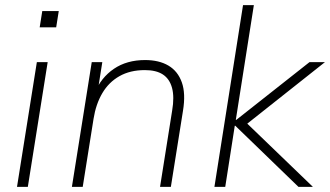

<svg xmlns="http://www.w3.org/2000/svg" viewBox="-20 -725 1281 745"><path d="M134 -619 144 -682H208L198 -619ZM46 0 123 -484H165L88 0Z M259 0 336 -484H377L358 -364H347Q372 -424 422 -458Q472 -492 543 -492Q597 -492 633.5 -470.5Q670 -449 685.5 -405.5Q701 -362 690 -295L643 0H601L648 -296Q657 -349 647.5 -384Q638 -419 612 -436Q586 -453 542 -453Q485 -453 443.5 -429.5Q402 -406 377 -363.5Q352 -321 343 -264L301 0Z M812 0 923 -705H965L895 -260H897L1181 -484H1241L914 -225L920 -264L1194 0H1138L893 -237H891L854 0Z"/></svg>

Font: Nunito Sans 12pt ExtraLight
Style: Italic
Weight: 200
Italic angle: -9°
Designer: Vernon Adams
Foundry: Vernon Adams
Version: Version 3.101;gftools[0.9.27]